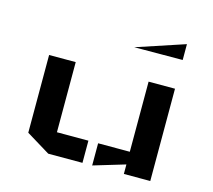

<svg xmlns="http://www.w3.org/2000/svg" viewBox="-95 -763 976 878"><g transform="rotate(15 393.0 -324.0)"><path d="M686 0H561V-45L411 0V-105H561V-437H686ZM90 -69 203 0H365V-105H216V-437H90ZM686 -648V-573L457 -572Z"/></g></svg>

Font: Wallpoet
Style: Regular
Weight: 400
Designer: Lars Berggren
Foundry: Lars Berggren
Version: Version 1.000